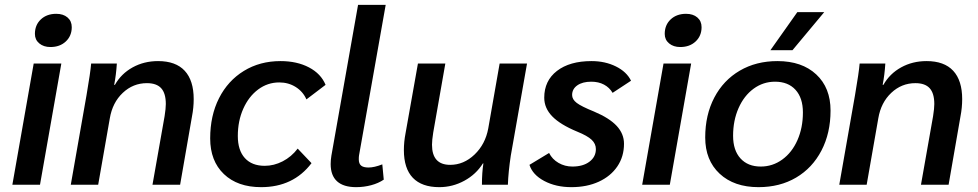

<svg xmlns="http://www.w3.org/2000/svg" viewBox="-20 -762 4033 792"><path d="M124 -622Q124 -659 148.5 -682Q173 -705 212 -705Q241 -705 258.5 -690Q276 -675 276 -650Q276 -614 251.5 -591Q227 -568 188 -568Q160 -568 142 -583Q124 -598 124 -622ZM119 -500H233L145 0H31Z M337 -370Q353 -463 356 -500H462Q459 -453 451 -412H454Q480 -458 527 -484Q574 -510 632 -510Q705 -510 742 -470Q779 -430 779 -353Q779 -318 772 -282L723 0H609L659 -283Q664 -315 664 -333Q664 -377 645 -398Q626 -419 586 -419Q529 -419 486.5 -379Q444 -339 433 -274L385 0H272Z M847 -191Q847 -285 883.5 -357Q920 -429 986 -469.5Q1052 -510 1137 -510Q1205 -510 1254.5 -484Q1304 -458 1323 -412L1244 -352Q1230 -384 1200 -403Q1170 -422 1132 -422Q1084 -422 1045 -393Q1006 -364 983.5 -313.5Q961 -263 961 -201Q961 -142 990 -110Q1019 -78 1072 -78Q1110 -78 1146 -96.5Q1182 -115 1208 -149L1265 -89Q1190 10 1057 10Q960 10 903.5 -44Q847 -98 847 -191Z M1344 -85Q1344 -102 1347 -120L1457 -742H1571L1461 -121Q1460 -115 1460 -105Q1460 -87 1469.5 -79Q1479 -71 1500 -71Q1524 -71 1557 -84L1563 -21Q1541 -6 1511 2Q1481 10 1449 10Q1397 10 1370.5 -14Q1344 -38 1344 -85Z M1646 -143Q1646 -177 1653 -213L1704 -500H1817L1767 -215Q1762 -183 1762 -165Q1762 -82 1837 -82Q1893 -82 1937.5 -124.5Q1982 -167 1994 -232L2041 -500H2154L2087 -120Q2077 -54 2075 0H1968Q1968 -50 1974 -88H1972Q1944 -43 1895.5 -16.5Q1847 10 1792 10Q1720 10 1683 -28.5Q1646 -67 1646 -143Z M2164 -82 2245 -131Q2258 -105 2284 -90Q2310 -75 2341 -75Q2385 -75 2411.5 -95Q2438 -115 2438 -147Q2438 -169 2420.5 -185.5Q2403 -202 2361 -219Q2291 -248 2258 -282Q2225 -316 2225 -359Q2225 -429 2277.5 -469.5Q2330 -510 2420 -510Q2476 -510 2520.5 -488Q2565 -466 2583 -429L2507 -379Q2494 -401 2471.5 -413Q2449 -425 2419 -425Q2383 -425 2361.5 -410Q2340 -395 2340 -370Q2340 -352 2359 -337.5Q2378 -323 2430 -302Q2494 -275 2524 -242.5Q2554 -210 2554 -169Q2554 -116 2526.5 -75.5Q2499 -35 2450 -12.5Q2401 10 2337 10Q2273 10 2225 -15.5Q2177 -41 2164 -82Z M2722 -622Q2722 -659 2746.5 -682Q2771 -705 2810 -705Q2839 -705 2856.5 -690Q2874 -675 2874 -650Q2874 -614 2849.5 -591Q2825 -568 2786 -568Q2758 -568 2740 -583Q2722 -598 2722 -622ZM2717 -500H2831L2743 0H2629Z M2889 -195Q2889 -288 2926.5 -359.5Q2964 -431 3031.5 -470.5Q3099 -510 3187 -510Q3288 -510 3347 -455Q3406 -400 3406 -306Q3406 -213 3368.5 -141Q3331 -69 3264 -29.5Q3197 10 3109 10Q3008 10 2948.5 -45.5Q2889 -101 2889 -195ZM3292 -298Q3292 -358 3261.5 -391.5Q3231 -425 3177 -425Q3128 -425 3088.5 -396Q3049 -367 3026.5 -316Q3004 -265 3004 -202Q3004 -142 3034.5 -108.5Q3065 -75 3118 -75Q3167 -75 3207 -104Q3247 -133 3269.5 -184Q3292 -235 3292 -298ZM3269 -712H3380L3249 -555H3158Z M3507 -370Q3523 -463 3526 -500H3632Q3629 -453 3621 -412H3624Q3650 -458 3697 -484Q3744 -510 3802 -510Q3875 -510 3912 -470Q3949 -430 3949 -353Q3949 -318 3942 -282L3893 0H3779L3829 -283Q3834 -315 3834 -333Q3834 -377 3815 -398Q3796 -419 3756 -419Q3699 -419 3656.5 -379Q3614 -339 3603 -274L3555 0H3442Z"/></svg>

Font: Sarabun SemiBold
Style: Italic
Weight: 600
Italic angle: -10°
Designer: Suppakit Chalermlarp | Katatrad Co.,Ltd.
Foundry: Cadson Demak Co.,Ltd.
Version: Version 1.000; ttfautohint (v1.6)